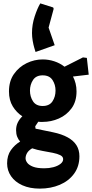

<svg xmlns="http://www.w3.org/2000/svg" viewBox="-20 -842 544 1134"><path d="M215 272Q156 272 112.5 252.5Q69 233 45.5 199Q22 165 22 123Q22 76 44.5 44.5Q67 13 99 -6Q88 -18 81.5 -34.5Q75 -51 75 -73Q75 -99 85.5 -119.5Q96 -140 112 -155Q78 -177 55.5 -213.5Q33 -250 33 -302Q33 -363 62.5 -405Q92 -447 137.5 -469Q183 -491 232 -491Q267 -491 300.5 -480Q334 -469 361 -448L470 -503L493 -500L504 -401L411 -390Q421 -371 426.5 -349Q432 -327 432 -302Q432 -242 402.5 -202Q373 -162 327.5 -142Q282 -122 232 -122Q225 -122 218.5 -122Q212 -122 206 -123L188 -96L190 -82L292 -61Q345 -50 380 -30.5Q415 -11 432 16.5Q449 44 449 81Q449 141 417.5 184Q386 227 333 249.5Q280 272 215 272ZM242 152Q270 152 295 145.5Q320 139 336.5 126.5Q353 114 353 98Q353 83 336 74.5Q319 66 291.5 60.5Q264 55 232 49.5Q200 44 170 34Q148 47 139.5 62.5Q131 78 131 93Q131 106 141 119.5Q151 133 175 142.5Q199 152 242 152ZM232 -216Q272 -216 290 -243.5Q308 -271 308 -307Q308 -342 290 -369.5Q272 -397 232 -397Q193 -397 175 -369.5Q157 -342 157 -307Q157 -271 175 -243.5Q193 -216 232 -216ZM294 -798 297 -790 267 -679 303 -575 190 -535Q188 -541 182.5 -559.5Q177 -578 173 -601.5Q169 -625 169 -647Q169 -697 185 -745.5Q201 -794 218 -822Z"/></svg>

Font: Kreon Light
Style: Bold
Weight: 700
Version: Version 2.002